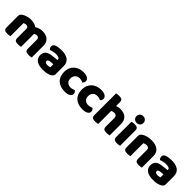

<svg xmlns="http://www.w3.org/2000/svg" viewBox="351 -2170 3645 3645"><g transform="rotate(45 2174.0 -347.5)"><path d="M794 -1Q783 2 762.5 5Q742 8 718 8Q668 8 646 -8.5Q624 -25 624 -72V-311Q624 -341 608 -354.5Q592 -368 566 -368Q549 -368 533.5 -362Q518 -356 507 -348Q507 -344 507.5 -340.5Q508 -337 508 -334V-1Q497 2 476.5 5Q456 8 432 8Q382 8 360 -8.5Q338 -25 338 -72V-311Q338 -341 320.5 -354.5Q303 -368 278 -368Q259 -368 245 -362.5Q231 -357 222 -352V-1Q211 2 190.5 5Q170 8 146 8Q96 8 74 -8.5Q52 -25 52 -72V-373Q52 -400 63.5 -417Q75 -434 95 -448Q129 -472 179 -486.5Q229 -501 285 -501Q326 -501 363.5 -490Q401 -479 434 -456Q464 -475 501.5 -488Q539 -501 592 -501Q630 -501 666.5 -491Q703 -481 731.5 -459.5Q760 -438 777 -402.5Q794 -367 794 -316Z M1107 -108Q1124 -108 1144.5 -111.5Q1165 -115 1175 -121V-201L1103 -195Q1075 -193 1057 -183Q1039 -173 1039 -153Q1039 -133 1054.5 -120.5Q1070 -108 1107 -108ZM1099 -501Q1153 -501 1197.5 -490Q1242 -479 1273.5 -456.5Q1305 -434 1322 -399.5Q1339 -365 1339 -318V-94Q1339 -68 1324.5 -51.5Q1310 -35 1290 -23Q1225 16 1107 16Q1054 16 1011.5 6Q969 -4 938.5 -24Q908 -44 891.5 -75Q875 -106 875 -147Q875 -216 916 -253Q957 -290 1043 -299L1174 -313V-320Q1174 -349 1148.5 -361.5Q1123 -374 1075 -374Q1038 -374 1001.5 -366Q965 -358 936 -346Q923 -355 914 -373.5Q905 -392 905 -412Q905 -438 917.5 -453.5Q930 -469 956 -480Q985 -491 1024.5 -496Q1064 -501 1099 -501Z M1717 -367Q1692 -367 1669.5 -359Q1647 -351 1630.5 -335Q1614 -319 1604 -295.5Q1594 -272 1594 -241Q1594 -179 1629 -149Q1664 -119 1716 -119Q1746 -119 1769 -126.5Q1792 -134 1809 -142Q1828 -128 1837.5 -112Q1847 -96 1847 -73Q1847 -33 1807.5 -9Q1768 15 1695 15Q1632 15 1581.5 -1.5Q1531 -18 1495.5 -50.5Q1460 -83 1441 -130.5Q1422 -178 1422 -241Q1422 -307 1443.5 -356Q1465 -405 1502 -437Q1539 -469 1587.5 -485Q1636 -501 1690 -501Q1762 -501 1801 -475Q1840 -449 1840 -408Q1840 -389 1831 -372.5Q1822 -356 1810 -344Q1793 -352 1769 -359.5Q1745 -367 1717 -367Z M2191 -367Q2166 -367 2143.5 -359Q2121 -351 2104.5 -335Q2088 -319 2078 -295.5Q2068 -272 2068 -241Q2068 -179 2103 -149Q2138 -119 2190 -119Q2220 -119 2243 -126.5Q2266 -134 2283 -142Q2302 -128 2311.5 -112Q2321 -96 2321 -73Q2321 -33 2281.5 -9Q2242 15 2169 15Q2106 15 2055.5 -1.5Q2005 -18 1969.5 -50.5Q1934 -83 1915 -130.5Q1896 -178 1896 -241Q1896 -307 1917.5 -356Q1939 -405 1976 -437Q2013 -469 2061.5 -485Q2110 -501 2164 -501Q2236 -501 2275 -475Q2314 -449 2314 -408Q2314 -389 2305 -372.5Q2296 -356 2284 -344Q2267 -352 2243 -359.5Q2219 -367 2191 -367Z M2886 -1Q2875 2 2854.5 5Q2834 8 2810 8Q2760 8 2738 -8.5Q2716 -25 2716 -72V-294Q2716 -335 2695.5 -351.5Q2675 -368 2645 -368Q2625 -368 2608.5 -363Q2592 -358 2578 -350V-1Q2567 2 2546.5 5Q2526 8 2502 8Q2452 8 2430 -8.5Q2408 -25 2408 -72V-652Q2419 -655 2439.5 -658Q2460 -661 2484 -661Q2534 -661 2556 -644.5Q2578 -628 2578 -581V-482Q2598 -490 2623 -495.5Q2648 -501 2677 -501Q2776 -501 2831 -451.5Q2886 -402 2886 -304V-1Z M2995 -479Q3006 -482 3026.5 -485Q3047 -488 3071 -488Q3121 -488 3143 -471.5Q3165 -455 3165 -408V-1Q3154 2 3133.5 5Q3113 8 3089 8Q3039 8 3017 -8.5Q2995 -25 2995 -72ZM2987 -621Q2987 -659 3012.5 -685Q3038 -711 3080 -711Q3122 -711 3147.5 -685Q3173 -659 3173 -621Q3173 -583 3147.5 -557Q3122 -531 3080 -531Q3038 -531 3012.5 -557Q2987 -583 2987 -621Z M3751 -1Q3740 2 3719.5 5Q3699 8 3675 8Q3625 8 3603 -8.5Q3581 -25 3581 -72V-308Q3581 -339 3562.5 -353.5Q3544 -368 3514 -368Q3494 -368 3476.5 -363Q3459 -358 3443 -350V-1Q3432 2 3411.5 5Q3391 8 3367 8Q3317 8 3295 -8.5Q3273 -25 3273 -72V-373Q3273 -400 3284.5 -417Q3296 -434 3316 -448Q3350 -472 3401.5 -486.5Q3453 -501 3516 -501Q3629 -501 3690 -451.5Q3751 -402 3751 -313Z M4064 -108Q4081 -108 4101.5 -111.5Q4122 -115 4132 -121V-201L4060 -195Q4032 -193 4014 -183Q3996 -173 3996 -153Q3996 -133 4011.5 -120.5Q4027 -108 4064 -108ZM4056 -501Q4110 -501 4154.5 -490Q4199 -479 4230.5 -456.5Q4262 -434 4279 -399.5Q4296 -365 4296 -318V-94Q4296 -68 4281.5 -51.5Q4267 -35 4247 -23Q4182 16 4064 16Q4011 16 3968.5 6Q3926 -4 3895.5 -24Q3865 -44 3848.5 -75Q3832 -106 3832 -147Q3832 -216 3873 -253Q3914 -290 4000 -299L4131 -313V-320Q4131 -349 4105.5 -361.5Q4080 -374 4032 -374Q3995 -374 3958.5 -366Q3922 -358 3893 -346Q3880 -355 3871 -373.5Q3862 -392 3862 -412Q3862 -438 3874.5 -453.5Q3887 -469 3913 -480Q3942 -491 3981.5 -496Q4021 -501 4056 -501Z"/></g></svg>

Font: Baloo 2 ExtraBold
Style: Regular
Weight: 800
Designer: Sarang Kulkarni and Ek Type
Foundry: Ek Type
Version: Version 1.640;hotconv 1.0.111;makeotfexe 2.5.65597; ttfautoh